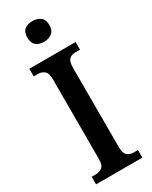

<svg xmlns="http://www.w3.org/2000/svg" viewBox="-236 -977 812 1027"><g transform="rotate(-30 169.5 -463.5)"><path d="M27 0V-47H54Q75 -47 91.5 -59.5Q108 -72 108 -110V-601Q108 -641 91.5 -654Q75 -667 54 -667H27V-714H313V-667H285Q261 -667 246.5 -654Q232 -641 232 -601V-111Q232 -74 247.5 -60.5Q263 -47 285 -47H313V0ZM168 -799Q139 -799 120 -814Q101 -829 101 -863Q101 -898 120 -912.5Q139 -927 168 -927Q196 -927 216.5 -912.5Q237 -898 237 -863Q237 -829 216.5 -814Q196 -799 168 -799Z"/></g></svg>

Font: Noto Serif Khmer Condensed SemiBold
Style: Regular
Weight: 600
Width: 3
Designer: Danh Hong and the Monotype Design Team
Foundry: Monotype Imaging Inc.
Version: Version 2.004; ttfautohint (v1.8.4.7-5d5b)